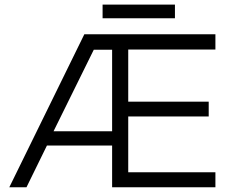

<svg xmlns="http://www.w3.org/2000/svg" viewBox="-20 -796 980 816"><path d="M416 -776.5H723.5V-718.5H416ZM895.5 -650.5V-585.5H525V-364H867V-301H525V-64H895.5V0H456.5V-177.5H179.5L92.5 0H19.5L338.5 -650.5ZM207.5 -238H456.5V-584.5H378.5Z"/></svg>

Font: Overused Grotesk Book
Style: Regular
Weight: 375
Version: Version 0.004